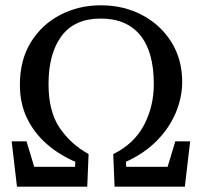

<svg xmlns="http://www.w3.org/2000/svg" viewBox="-20 -704 761 724"><path d="M44 0 24 -171H80L109 -75H263L264 -94Q205 -119 157.5 -160Q110 -201 82.5 -257Q55 -313 55 -384Q55 -478 96.5 -545Q138 -612 207.5 -648Q277 -684 360 -684Q447 -684 516.5 -647Q586 -610 626.5 -545Q667 -480 667 -395Q667 -337 643 -279.5Q619 -222 572 -174Q525 -126 455 -94L456 -75H612L641 -171H697L677 0H412L407 -123Q485 -161 522.5 -231.5Q560 -302 560 -387Q560 -509 508.5 -571.5Q457 -634 360 -634Q261 -634 212 -568Q163 -502 163 -387Q163 -284 204.5 -222.5Q246 -161 314 -123L309 0Z"/></svg>

Font: Source Serif Pro
Style: Regular
Weight: 400
Designer: Frank Grießhammer
Foundry: Adobe Systems Incorporated
Version: Version 3.001;hotconv 1.0.111;makeotfexe 2.5.65597